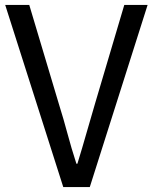

<svg xmlns="http://www.w3.org/2000/svg" viewBox="-20 -754 615 774"><path d="M235 0 1 -734H98L217 -336Q237 -272 252 -215.5Q267 -159 288 -94H292Q312 -159 328 -215.5Q344 -272 363 -336L481 -734H575L342 0Z"/></svg>

Font: Source Han Sans SC
Style: Regular
Weight: 400
Designer: Ryoko NISHIZUKA 西塚涼子 (kana, bopomofo & ideographs); Paul D. Hunt (Latin, Greek & Cyrillic); Sandoll Communications 산돌커뮤니
Foundry: Adobe
Version: Version 2.002;hotconv 1.0.116;makeotfexe 2.5.65601; ttfautoh